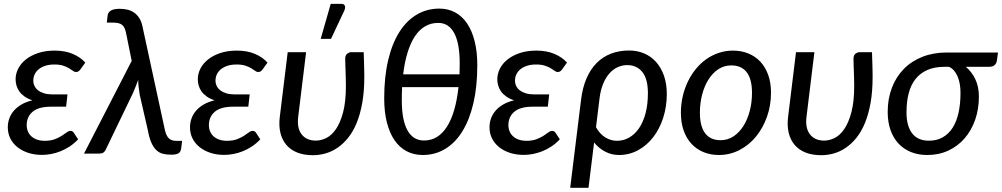

<svg xmlns="http://www.w3.org/2000/svg" viewBox="-20 -768 5010 960"><path d="M382 -421Q375.5 -412.5 370.5 -410.2Q365.5 -408 358.5 -408Q352.5 -408 344.8 -413.8Q337 -419.5 325 -426.8Q313 -434 295.5 -439.8Q278 -445.5 252 -445.5Q226 -445.5 206.2 -439Q186.5 -432.5 173.2 -421.5Q160 -410.5 153.2 -396Q146.5 -381.5 146.5 -365Q146.5 -350.5 152.8 -337.8Q159 -325 171.2 -315.8Q183.5 -306.5 201.2 -301.2Q219 -296 242 -296H317.5L310.5 -234.5H234.5Q172.5 -234.5 143 -209.2Q113.5 -184 113.5 -142.5Q113.5 -125.5 119.5 -111Q125.5 -96.5 137.2 -86Q149 -75.5 165.8 -69.8Q182.5 -64 204 -64Q233.5 -64 253.8 -71.8Q274 -79.5 288.5 -88.8Q303 -98 313 -105.8Q323 -113.5 332 -113.5Q343 -113.5 348.5 -105L370.5 -71.5Q351.5 -51 329.2 -36.2Q307 -21.5 283.5 -12Q260 -2.5 236 2Q212 6.5 190 6.5Q154 6.5 123 -3.2Q92 -13 68.8 -31Q45.5 -49 32.2 -74.5Q19 -100 19 -131.5Q19 -155 26.8 -176.2Q34.5 -197.5 49.8 -215Q65 -232.5 88 -245.8Q111 -259 142 -266.5Q118.5 -274 102.2 -285.8Q86 -297.5 76.2 -311.5Q66.5 -325.5 62.2 -341Q58 -356.5 58 -371.5Q58 -399 71 -424.8Q84 -450.5 109 -470.5Q134 -490.5 170.5 -502.8Q207 -515 253.5 -515Q305 -515 343.8 -498.5Q382.5 -482 406.5 -455Z M638.5 -463.5 610.5 -602Q607.5 -616.5 603 -626.8Q598.5 -637 591 -643.2Q583.5 -649.5 572 -652.2Q560.5 -655 543.5 -655H514L518 -689.5Q518.5 -696.5 522 -702.8Q525.5 -709 532.2 -713.8Q539 -718.5 550.2 -721.2Q561.5 -724 578 -724Q597.5 -724 615.8 -720Q634 -716 649 -706Q664 -696 675.2 -679.5Q686.5 -663 692 -637.5L804.5 -118Q811 -89.5 824 -76.5Q837 -63.5 864 -63.5H890.5L886 -26.5Q883.5 -7 871.2 -0.8Q859 5.5 837 5.5Q813.5 5.5 795 1Q776.5 -3.5 762 -17Q747.5 -30.5 736.8 -54.8Q726 -79 719 -118L678.5 -294.5Q674.5 -319 672.8 -336.8Q671 -354.5 671 -369Q665.5 -354.5 659.5 -338.2Q653.5 -322 645 -303L508 -18.5Q504.5 -10.5 497 -5.2Q489.5 0 475.5 0H400Z M1293 -421Q1286.5 -412.5 1281.5 -410.2Q1276.5 -408 1269.5 -408Q1263.5 -408 1255.8 -413.8Q1248 -419.5 1236 -426.8Q1224 -434 1206.5 -439.8Q1189 -445.5 1163 -445.5Q1137 -445.5 1117.2 -439Q1097.5 -432.5 1084.2 -421.5Q1071 -410.5 1064.2 -396Q1057.5 -381.5 1057.5 -365Q1057.5 -350.5 1063.8 -337.8Q1070 -325 1082.2 -315.8Q1094.5 -306.5 1112.2 -301.2Q1130 -296 1153 -296H1228.5L1221.5 -234.5H1145.5Q1083.5 -234.5 1054 -209.2Q1024.5 -184 1024.5 -142.5Q1024.5 -125.5 1030.5 -111Q1036.5 -96.5 1048.2 -86Q1060 -75.5 1076.8 -69.8Q1093.5 -64 1115 -64Q1144.5 -64 1164.8 -71.8Q1185 -79.5 1199.5 -88.8Q1214 -98 1224 -105.8Q1234 -113.5 1243 -113.5Q1254 -113.5 1259.5 -105L1281.5 -71.5Q1262.5 -51 1240.2 -36.2Q1218 -21.5 1194.5 -12Q1171 -2.5 1147 2Q1123 6.5 1101 6.5Q1065 6.5 1034 -3.2Q1003 -13 979.8 -31Q956.5 -49 943.2 -74.5Q930 -100 930 -131.5Q930 -155 937.8 -176.2Q945.5 -197.5 960.8 -215Q976 -232.5 999 -245.8Q1022 -259 1053 -266.5Q1029.5 -274 1013.2 -285.8Q997 -297.5 987.2 -311.5Q977.5 -325.5 973.2 -341Q969 -356.5 969 -371.5Q969 -399 982 -424.8Q995 -450.5 1020 -470.5Q1045 -490.5 1081.5 -502.8Q1118 -515 1164.5 -515Q1216 -515 1254.8 -498.5Q1293.5 -482 1317.5 -455Z M1373.5 0ZM1510.5 -507 1471 -184Q1464 -127.5 1488.2 -96.2Q1512.5 -65 1559.5 -65Q1585 -65 1611.5 -78Q1638 -91 1659.8 -122.5Q1681.5 -154 1695.5 -206.8Q1709.5 -259.5 1709.5 -338.5Q1709.5 -352.5 1709 -370Q1708.5 -387.5 1708 -405.8Q1707.5 -424 1706.8 -442Q1706 -460 1706 -476Q1707 -493 1716.5 -500Q1726 -507 1735 -507H1798.5Q1799 -493 1799.5 -476Q1800 -459 1800.5 -442Q1801 -425 1801.2 -409.5Q1801.5 -394 1801.5 -383Q1801.5 -310.5 1791.2 -253.2Q1781 -196 1763 -152.5Q1745 -109 1720.2 -78.5Q1695.5 -48 1667 -28.8Q1638.5 -9.5 1607.2 -0.8Q1576 8 1544.5 8Q1500 8 1466.5 -5.2Q1433 -18.5 1411.8 -43.5Q1390.5 -68.5 1382 -104Q1373.5 -139.5 1379 -184L1418.5 -507ZM1583.5 -573.5 1633.5 -748.5H1687.5Q1700.5 -748.5 1704.2 -739.2Q1708 -730 1701.5 -715L1635 -573.5Z M2176.5 -725Q2220.5 -725 2255.8 -706Q2291 -687 2315.5 -650.8Q2340 -614.5 2353.2 -562Q2366.5 -509.5 2366.5 -442.5Q2366.5 -335 2346.8 -251.2Q2327 -167.5 2291.2 -110.2Q2255.5 -53 2205.2 -23Q2155 7 2094 7Q2049 7 2013 -12Q1977 -31 1952.2 -67.5Q1927.5 -104 1914.2 -156.5Q1901 -209 1901 -276.5Q1901 -383.5 1920.8 -467Q1940.5 -550.5 1976.8 -607.8Q2013 -665 2063.8 -695Q2114.5 -725 2176.5 -725ZM2100 -65.5Q2136 -65.5 2164.8 -83.2Q2193.5 -101 2215.2 -135.2Q2237 -169.5 2251.2 -219Q2265.5 -268.5 2272.5 -332.5H1990.5Q1989 -300 1989 -266Q1989 -167.5 2017.2 -116.5Q2045.5 -65.5 2100 -65.5ZM2171 -653.5Q2134.5 -653.5 2105.2 -636.2Q2076 -619 2054.2 -586Q2032.5 -553 2017.8 -505.2Q2003 -457.5 1996 -396.5H2277.5Q2278 -410 2278.2 -423.8Q2278.5 -437.5 2278.5 -452Q2278.5 -551 2251.2 -602.2Q2224 -653.5 2171 -653.5Z M2790.5 -421Q2784 -412.5 2779 -410.2Q2774 -408 2767 -408Q2761 -408 2753.2 -413.8Q2745.5 -419.5 2733.5 -426.8Q2721.5 -434 2704 -439.8Q2686.5 -445.5 2660.5 -445.5Q2634.5 -445.5 2614.8 -439Q2595 -432.5 2581.8 -421.5Q2568.5 -410.5 2561.8 -396Q2555 -381.5 2555 -365Q2555 -350.5 2561.2 -337.8Q2567.5 -325 2579.8 -315.8Q2592 -306.5 2609.8 -301.2Q2627.5 -296 2650.5 -296H2726L2719 -234.5H2643Q2581 -234.5 2551.5 -209.2Q2522 -184 2522 -142.5Q2522 -125.5 2528 -111Q2534 -96.5 2545.8 -86Q2557.5 -75.5 2574.2 -69.8Q2591 -64 2612.5 -64Q2642 -64 2662.2 -71.8Q2682.5 -79.5 2697 -88.8Q2711.5 -98 2721.5 -105.8Q2731.5 -113.5 2740.5 -113.5Q2751.5 -113.5 2757 -105L2779 -71.5Q2760 -51 2737.8 -36.2Q2715.5 -21.5 2692 -12Q2668.5 -2.5 2644.5 2Q2620.5 6.5 2598.5 6.5Q2562.5 6.5 2531.5 -3.2Q2500.5 -13 2477.2 -31Q2454 -49 2440.8 -74.5Q2427.5 -100 2427.5 -131.5Q2427.5 -155 2435.2 -176.2Q2443 -197.5 2458.2 -215Q2473.5 -232.5 2496.5 -245.8Q2519.5 -259 2550.5 -266.5Q2527 -274 2510.8 -285.8Q2494.5 -297.5 2484.8 -311.5Q2475 -325.5 2470.8 -341Q2466.5 -356.5 2466.5 -371.5Q2466.5 -399 2479.5 -424.8Q2492.5 -450.5 2517.5 -470.5Q2542.5 -490.5 2579 -502.8Q2615.5 -515 2662 -515Q2713.5 -515 2752.2 -498.5Q2791 -482 2815 -455Z M2885.5 -271Q2893 -331 2912.8 -376.5Q2932.5 -422 2963.2 -453Q2994 -484 3035 -499.8Q3076 -515.5 3125.5 -515.5Q3166.5 -515.5 3201 -500.8Q3235.5 -486 3260.5 -458Q3285.5 -430 3299.8 -389.5Q3314 -349 3314 -298Q3314 -235 3296 -179.2Q3278 -123.5 3246.2 -82.2Q3214.5 -41 3170.5 -17Q3126.5 7 3075 7Q3037.5 7 3005.5 -10Q2973.5 -27 2950.5 -55.5L2922.5 171H2831ZM2960 -132Q2969.5 -114.5 2981.8 -101.5Q2994 -88.5 3007.8 -80.2Q3021.5 -72 3036 -68Q3050.5 -64 3064.5 -64Q3098 -64 3126.5 -80.5Q3155 -97 3175.8 -127.8Q3196.5 -158.5 3208 -202.5Q3219.5 -246.5 3219.5 -301.5Q3219.5 -374 3191.5 -408.2Q3163.5 -442.5 3116.5 -442.5Q3092 -442.5 3069.2 -432.5Q3046.5 -422.5 3027.8 -401.8Q3009 -381 2995.8 -349.2Q2982.5 -317.5 2977.5 -274.5Z M3583 -67Q3619 -67 3648 -86.5Q3677 -106 3697.5 -138.8Q3718 -171.5 3729 -214.2Q3740 -257 3740 -303.5Q3740 -372.5 3713.5 -406.8Q3687 -441 3636.5 -441Q3600.5 -441 3571.5 -421.8Q3542.5 -402.5 3522 -369.8Q3501.5 -337 3490.5 -294.2Q3479.5 -251.5 3479.5 -204.5Q3479.5 -136 3505.8 -101.5Q3532 -67 3583 -67ZM3574.5 7Q3533 7 3498 -7.2Q3463 -21.5 3437.8 -48.5Q3412.5 -75.5 3398.5 -114.8Q3384.5 -154 3384.5 -204Q3384.5 -247 3393.8 -286.8Q3403 -326.5 3419.8 -361Q3436.5 -395.5 3460 -424Q3483.5 -452.5 3512.5 -472.8Q3541.5 -493 3575 -504Q3608.5 -515 3645 -515Q3686.5 -515 3721.5 -500.8Q3756.5 -486.5 3781.8 -459.5Q3807 -432.5 3821 -393.5Q3835 -354.5 3835 -304.5Q3835 -240.5 3814.8 -183.8Q3794.5 -127 3759.5 -84.5Q3724.5 -42 3676.8 -17.5Q3629 7 3574.5 7Z M4052 -507 4012.5 -184Q4005.5 -127.5 4029.8 -96.2Q4054 -65 4101 -65Q4126.5 -65 4153 -78Q4179.5 -91 4201.2 -122.5Q4223 -154 4237 -206.8Q4251 -259.5 4251 -338.5Q4251 -352.5 4250.5 -370Q4250 -387.5 4249.5 -405.8Q4249 -424 4248.2 -442Q4247.5 -460 4247.5 -476Q4248.5 -493 4258 -500Q4267.5 -507 4276.5 -507H4340Q4340.5 -493 4341 -476Q4341.5 -459 4342 -442Q4342.5 -425 4342.8 -409.5Q4343 -394 4343 -383Q4343 -310.5 4332.8 -253.2Q4322.5 -196 4304.5 -152.5Q4286.5 -109 4261.8 -78.5Q4237 -48 4208.5 -28.8Q4180 -9.5 4148.8 -0.8Q4117.5 8 4086 8Q4041.5 8 4008 -5.2Q3974.5 -18.5 3953.2 -43.5Q3932 -68.5 3923.5 -104Q3915 -139.5 3920.5 -184L3960 -507Z M4809 -434Q4839 -409 4856.8 -371.5Q4874.5 -334 4874.5 -285.5Q4874.5 -222.5 4855.8 -169Q4837 -115.5 4803 -76.2Q4769 -37 4721.5 -15Q4674 7 4616.5 7Q4571 7 4534.2 -8Q4497.5 -23 4471.8 -51Q4446 -79 4432.2 -118.8Q4418.5 -158.5 4418.5 -208.5Q4418.5 -274.5 4439.5 -329.2Q4460.5 -384 4499 -423.2Q4537.5 -462.5 4592.2 -484Q4647 -505.5 4714.5 -505.5H4970L4964.5 -465.5Q4963 -452.5 4953.8 -443.2Q4944.5 -434 4925 -434ZM4782.5 -304Q4782.5 -326.5 4779 -347.2Q4775.5 -368 4768.2 -385.2Q4761 -402.5 4750 -415.2Q4739 -428 4724 -434H4703.5Q4653 -434 4617 -418.2Q4581 -402.5 4557.8 -373.2Q4534.5 -344 4523.5 -301.5Q4512.5 -259 4512.5 -206Q4512.5 -138 4540.8 -101.2Q4569 -64.5 4624.5 -64.5Q4663.5 -64.5 4693 -81Q4722.5 -97.5 4742.5 -128.2Q4762.5 -159 4772.5 -203.5Q4782.5 -248 4782.5 -304Z"/></svg>

Font: Lato Medium
Style: Italic
Weight: 500
Italic angle: -7°
Designer: Lukasz Dziedzic
Foundry: tyPoland Lukasz Dziedzic
Version: Version 2.006; 2014-01-15